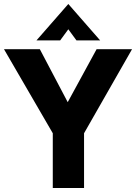

<svg xmlns="http://www.w3.org/2000/svg" viewBox="-22 -944 683 964"><path d="M243 -275 -2 -697H178L318 -431L463 -697H641L400 -275V0H243ZM321 -924 481 -741H362L321 -797L280 -741H161Z"/></svg>

Font: Hanken Grotesk Black
Style: Regular
Weight: 900
Designer: Alfredo Marco Pradil
Foundry: Hanken Design Co.
Version: Version 3.014